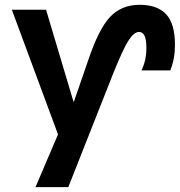

<svg xmlns="http://www.w3.org/2000/svg" viewBox="-20 -560 749 800"><path d="M561.5 -540Q635.7 -540 672.4 -500.5Q709 -460.9 709 -373Q709 -314.5 689.5 -266.6H569.3Q590.8 -309.6 589.8 -363.3Q589.8 -427.7 558.6 -426.8Q539.1 -426.8 516.6 -393.1Q494.1 -359.4 452.1 -254.9L264.6 219.7H127.9L221.7 0L29.3 -519.5H171.9L286.1 -136.7H288.1L345.7 -303.7Q390.6 -438.5 438.5 -489.3Q486.3 -540 561.5 -540Z"/></svg>

Font: Mgen+ 1c bold
Style: Bold
Weight: 700
Designer: [Source Han Sans]
Ryoko NISHIZUKA  (kana & ideographs); Paul D. Hunt (Latin, Greek & Cyrillic); Wenlong ZHANG  (bopomofo
Version: Version 1.059.20150602